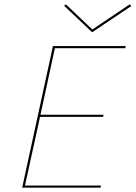

<svg xmlns="http://www.w3.org/2000/svg" viewBox="-20 -872 630 892"><path d="M408 -722 278 -845 286 -852 409 -735 583 -852 590 -844ZM226 -658H564L562 -648H235L168 -339H461L459 -329H166L96 -10H449L447 0H83Z"/></svg>

Font: Ysabeau Infant Hairline
Style: Italic
Weight: 100
Italic angle: -12°
Designer: Christian Thalmann (Catharsis Fonts)
Version: Version 0.003